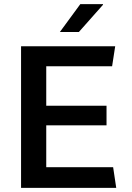

<svg xmlns="http://www.w3.org/2000/svg" viewBox="-20 -910 640 930"><path d="M82 0V-686H538L523 -589H204V-398H496V-303H204V-100H528L543 0ZM270 -755 369 -890H479V-887L362 -755Z"/></svg>

Font: Chivo Mono Medium
Style: Regular
Weight: 500
Monospace: yes
Designer: Hector Gatti
Foundry: Omnibus-Type
Version: Version 1.008